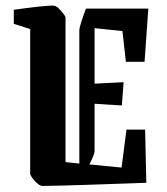

<svg xmlns="http://www.w3.org/2000/svg" viewBox="-20 -636 580 668"><path d="M28 -553V-602Q43 -604 65 -607Q87 -610 109.5 -612.5Q132 -615 148.5 -616Q165 -617 169 -616Q176 -615 184.5 -606.5Q193 -598 200 -589Q207 -580 208 -576V-72L256 -67V-529Q256 -539 263 -560.5Q270 -582 279 -606H496L483 -421H418L406 -528L309 -538V-345L410 -350L404 -269L309 -275V-110Q309 -99 291 -64L403 -53L420 -185H485L489 0Q376 4 286 7Q196 10 128 11Q121 11 111.5 3.5Q102 -4 94.5 -14Q87 -24 85 -30V-535Z"/></svg>

Font: Grenze Gotisch SemiBold
Style: Regular
Weight: 600
Designer: Renata Polastri
Foundry: Omnibus-Type
Version: Version 1.001